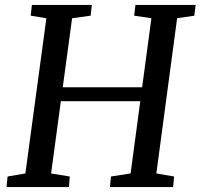

<svg xmlns="http://www.w3.org/2000/svg" viewBox="-20 -763 818 783"><path d="M6.6 0 10.9 -43.2 83.5 -55.7 169.1 -688.5 105.2 -699.1 110.1 -743H354.4L349.8 -699.1L274 -688.5L235.9 -407H559.6L597.4 -688.7L527.1 -699L532.4 -743H777.8L772.5 -699L702.3 -688.7L617.6 -55.7L689.9 -43.2L686.1 0H428.4L432.6 -43.2L512.6 -55.7L552.1 -350.4H228.2L188.4 -55.7L264.5 -43.2L261.2 0Z"/></svg>

Font: Merriweather Light
Style: Italic
Weight: 300
Italic angle: -7.8°
Designer: Eben Sorkin
Foundry: Eben Sorkin
Version: Version 2.101